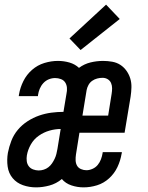

<svg xmlns="http://www.w3.org/2000/svg" viewBox="-20 -801 640 829"><path d="M136 8Q106 8 79 -1.5Q52 -11 34.5 -32Q17 -53 13 -82Q9 -111 14 -141Q19 -167 29 -193Q39 -219 57 -240.5Q75 -262 99 -277.5Q123 -293 149 -302Q175 -311 201.5 -314.5Q228 -318 254 -318L267 -396Q270 -409 269 -422Q268 -435 261.5 -445Q255 -455 243 -459.5Q231 -464 218 -464Q204 -464 190.5 -458.5Q177 -453 167 -442Q157 -431 151.5 -417.5Q146 -404 144 -390Q144 -389 144 -388Q144 -387 144 -386H61Q61 -388 61.5 -389.5Q62 -391 62 -393Q67 -423 81 -451Q95 -479 118.5 -499.5Q142 -520 171.5 -529Q201 -538 230 -538Q256 -538 280 -531Q304 -524 321 -508Q344 -525 371 -531.5Q398 -538 425 -538Q445 -538 464.5 -534.5Q484 -531 499.5 -521Q515 -511 526 -495.5Q537 -480 542.5 -462Q548 -444 547.5 -424Q547 -404 544 -384L518 -228H323L308 -134Q306 -121 306.5 -108.5Q307 -96 312.5 -86Q318 -76 329.5 -71Q341 -66 353 -66Q366 -66 379.5 -72Q393 -78 402 -89Q411 -100 416 -113.5Q421 -127 423 -140Q423 -141 423 -142Q423 -143 424 -144H506Q506 -142 506 -140.5Q506 -139 505 -137Q500 -107 487 -79.5Q474 -52 451 -31Q428 -10 399 -1Q370 8 341 8Q314 8 288.5 -0.5Q263 -9 247 -28Q223 -8 193.5 0Q164 8 136 8ZM336 -302H447L462 -396Q462 -396 462 -396Q462 -396 462 -396Q464 -408 464 -420Q464 -432 459.5 -442.5Q455 -453 445 -459Q435 -465 423 -465Q411 -465 399.5 -462Q388 -459 378 -452Q368 -445 362 -434Q356 -423 354 -412ZM147 -65Q158 -65 169 -68.5Q180 -72 189 -79Q198 -86 204.5 -95.5Q211 -105 216 -115.5Q221 -126 223.5 -136.5Q226 -147 228 -158L242 -244Q218 -244 193.5 -237Q169 -230 147.5 -215Q126 -200 113 -177Q100 -154 96 -130Q94 -118 95.5 -105.5Q97 -93 104 -83.5Q111 -74 123 -69.5Q135 -65 147 -65ZM328 -585 280 -635 438 -781 497 -719Z"/></svg>

Font: Iosevka Curly Extended Oblique
Style: Regular
Weight: 400
Width: 7
Italic angle: -9°
Monospace: yes
Designer: Belleve Invis
Foundry: Belleve Invis
Version: Version 11.1.0; ttfautohint (v1.8.3)